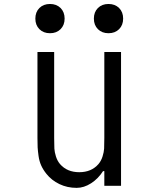

<svg xmlns="http://www.w3.org/2000/svg" viewBox="-20 -926 707 957"><path d="M468.1 -886.1Q488.3 -906.2 520.8 -906.2Q553.4 -906.2 573.6 -886.1Q593.8 -865.9 593.8 -833.3Q593.8 -800.8 573.6 -780.6Q553.4 -760.4 520.8 -760.4Q488.3 -760.4 468.1 -780.6Q447.9 -800.8 447.9 -833.3Q447.9 -865.9 468.1 -886.1ZM176.4 -886.1Q196.6 -906.2 229.2 -906.2Q261.7 -906.2 281.9 -886.1Q302.1 -865.9 302.1 -833.3Q302.1 -800.8 281.9 -780.6Q261.7 -760.4 229.2 -760.4Q196.6 -760.4 176.4 -780.6Q156.2 -800.8 156.2 -833.3Q156.2 -865.9 176.4 -886.1ZM362 10.4Q315.1 10.4 276 -8.5Q237 -27.3 211.6 -59.2Q195.3 -79.4 185.5 -100.9Q175.8 -122.4 172.2 -148.4Q168.6 -174.5 167.6 -191.4Q166.7 -208.3 166.7 -238.9V-666.7H250V-238.9Q250 -203.1 251 -185.5Q252 -168 258.8 -146.2Q265.6 -124.3 279.3 -108.1Q314.5 -67.7 375 -67.7Q435.5 -67.7 470.7 -108.1Q484.4 -124.3 491.2 -146.2Q498 -168 499 -185.5Q500 -203.1 500 -238.9V-666.7H583.3V0H500V-72.9H493.5Q469.4 -35.2 433.9 -12.4Q398.4 10.4 362 10.4Z"/></svg>

Font: TypoPRO Monoid
Style: Regular
Weight: 400
Width: 4
Monospace: yes
Designer: Andreas Larsen (@larsenwork)
Version: Version 0.61